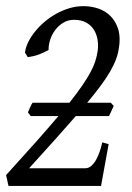

<svg xmlns="http://www.w3.org/2000/svg" viewBox="-22 -611 435 631"><path d="M336.4 -229.5H227.1Q196.3 -194.3 158.7 -152.1Q121.1 -109.9 73.7 -58.1H258.8Q270 -58.1 279.3 -66.9Q288.6 -75.7 294.9 -87.9Q301.3 -100.1 305.7 -113Q310.1 -126 312 -134.3Q314 -142.6 314 -143.1L335 -137.2L310.1 0H5.9L-2 -35.6Q53.7 -96.7 95.7 -144Q137.7 -191.4 169.9 -229.5H79.1L69.8 -241.7Q72.8 -249 76.7 -257.8Q80.6 -266.6 85 -273.4H206.1Q231 -304.7 247.6 -328.9Q264.2 -353 274.9 -372.8Q285.6 -392.6 291 -409.4Q296.4 -426.3 298.8 -442.4Q301.8 -461.9 298.6 -480.7Q295.4 -499.5 286.1 -513.9Q276.9 -528.3 260.7 -537.1Q244.6 -545.9 221.2 -545.9Q201.7 -545.9 186 -536.4Q170.4 -526.9 159.4 -512.2Q148.4 -497.6 142.8 -480Q137.2 -462.4 137.7 -446.8Q122.1 -438 105.7 -431.9Q89.4 -425.8 69.3 -423.3L60.1 -438Q62 -454.6 70.6 -472.2Q79.1 -489.7 92.8 -506.8Q106.4 -523.9 124.3 -539.1Q142.1 -554.2 162.6 -565.7Q183.1 -577.1 205.8 -584Q228.5 -590.8 252 -590.8Q278.3 -590.8 301.5 -582.8Q324.7 -574.7 341.3 -558.1Q357.9 -541.5 366.2 -516.1Q371.1 -500.5 371.1 -480.5Q371.1 -468.8 369.1 -455.6Q366.7 -436.5 359.6 -417Q352.5 -397.5 339.8 -375.7Q327.1 -354 308.6 -328.9Q290 -303.7 264.6 -273.4H342.3L351.6 -262.7Z"/></svg>

Font: Akkhara
Style: Italic
Weight: 400
Italic angle: -7°
Designer: J. Victor Gaultney
Version: Version 1.00 June 13, 2006, initial release